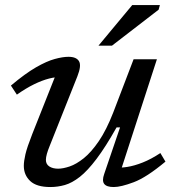

<svg xmlns="http://www.w3.org/2000/svg" viewBox="-20 -744 706 774"><path d="M400 -42.5 464 -230.5H450Q405.5 -151.5 369.2 -103.5Q333 -55.5 301.8 -31Q270.5 -6.5 241.5 1.8Q212.5 10 183 10Q127.5 10 101.8 -14.2Q76 -38.5 76 -75.5Q76 -94 82.5 -122Q89 -150 110 -203.5L213 -463L227.5 -433Q205.5 -434.5 177.5 -427.2Q149.5 -420 117.2 -404.2Q85 -388.5 48 -362.5L24 -399Q81.5 -447.5 125 -472.5Q168.5 -497.5 200.8 -506.2Q233 -515 256 -515Q288 -515 298.5 -497.2Q309 -479.5 292 -436.5L180 -155Q173 -138 169 -123.8Q165 -109.5 165 -99.5Q165 -82 178.8 -73Q192.5 -64 214.5 -64Q234 -64 260.8 -73Q287.5 -82 317.8 -106.2Q348 -130.5 378.5 -175.2Q409 -220 436.5 -290.5L518.5 -505H612.5L461 -38L440.5 -69Q463.5 -66.5 492.5 -71Q521.5 -75.5 555.5 -89Q589.5 -102.5 626.5 -127L647 -92.5Q571 -29 519.2 -9.5Q467.5 10 438.5 10Q409.5 10 400 -2.8Q390.5 -15.5 400 -42.5ZM377 -560 513 -723.5H624.5L619.5 -705L431.5 -560Z"/></svg>

Font: Newsreader 7pt
Style: Italic
Weight: 400
Italic angle: -17°
Designer: Hugues Gentile
Foundry: Production Type
Version: Version 1.003